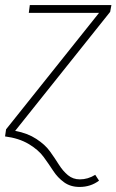

<svg xmlns="http://www.w3.org/2000/svg" viewBox="-27 -540 461 760"><path d="M-7 0 -3 -28 365 -489H87L91 -520H414L409 -493L33 -22Q82 -13 117 10Q152 33 171 59.5Q190 86 206 111.5Q222 137 242 153.5Q262 170 289 170Q321 170 350 152L365 175Q332 200 288 200Q252 200 226.5 181.5Q201 163 183.5 136Q166 109 145.5 81Q125 53 86.5 30Q48 7 -7 0Z"/></svg>

Font: Fira Sans UltraLight
Style: Italic
Weight: 200
Italic angle: -8°
Designer: Carrois Corporate & Edenspiekermann AG
Foundry: Carrois Corporate GbR & Edenspiekermann AG
Version: Version 4.203;PS 004.203;hotconv 1.0.88;makeotf.lib2.5.64775